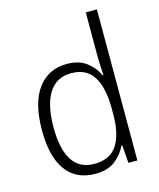

<svg xmlns="http://www.w3.org/2000/svg" viewBox="-115 -935 772 933"><g transform="rotate(-15 271.0 -468.0)"><path d="M249 -83Q153 -83 102.5 -152Q52 -221 52 -354Q52 -491 105 -563Q158 -635 252 -635Q312 -635 350 -606Q388 -577 406 -536H410Q409 -559 407.5 -583.5Q406 -608 406 -628V-853H462V-93H417L410 -183H406Q387 -142 349.5 -112.5Q312 -83 249 -83ZM257 -131Q336 -131 371.5 -185.5Q407 -240 407 -341V-369Q407 -474 372 -530Q337 -586 260 -586Q186 -586 148 -526Q110 -466 110 -353Q110 -245 146 -188Q182 -131 257 -131Z"/></g></svg>

Font: Noto Sans Telugu UI SemiCondensed Light
Style: Regular
Weight: 300
Width: 4
Designer: Jelle Bosma - Monotype Design Team
Foundry: Monotype Imaging Inc.
Version: Version 2.005; ttfautohint (v1.8.4.7-5d5b)